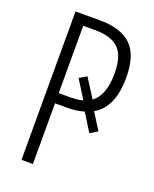

<svg xmlns="http://www.w3.org/2000/svg" viewBox="-135 -791 696 868"><g transform="rotate(20 213.0 -357.0)"><path d="M394 -511Q394 -367 309 -319L359 -240L323 -218L270 -303Q236 -292 190 -292H131V0H76V-714H193Q295 -714 344.5 -666.5Q394 -619 394 -511ZM185 -341Q223 -341 247 -348L192 -436L227 -457L285 -366Q338 -405 338 -511Q338 -595 301.5 -630Q265 -665 190 -665H131V-341Z"/></g></svg>

Font: Noto Sans ExtraCondensed Light
Style: Regular
Weight: 300
Width: 2
Designer: Monotype Design Team
Foundry: Monotype Imaging Inc.
Version: Version 2.013; ttfautohint (v1.8.4.7-5d5b)